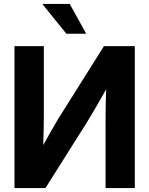

<svg xmlns="http://www.w3.org/2000/svg" viewBox="-20 -964 765 984"><path d="M670.9 0H521V-337.4Q521 -360.8 521.5 -405.3Q522 -449.7 524.4 -506.8Q493.2 -451.2 467 -406.5Q440.9 -361.8 425.3 -336.9L212.9 0H54.2V-727.5H204.6V-367.7Q204.6 -344.7 203.9 -304Q203.1 -263.2 201.7 -220.7Q223.6 -259.8 244.9 -297.4Q266.1 -335 278.8 -355.5L512.7 -727.5H670.9ZM320.3 -791 196.8 -943.8H337.4L421.9 -791Z"/></svg>

Font: Inter Display
Style: Bold
Weight: 700
Designer: Rasmus Andersson
Foundry: rsms
Version: Version 4.001;git-9221beed3